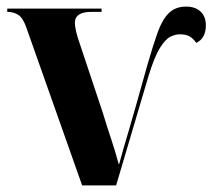

<svg xmlns="http://www.w3.org/2000/svg" viewBox="-20 -562 644 582"><path d="M60 -478Q50 -507 36 -516.5Q22 -526 2 -526V-536H288V-526H257Q207 -526 207 -493Q207 -477 216 -447L292 -219Q304 -179 316 -143.5Q328 -108 340 -64H341Q348 -90 354.5 -112.5Q361 -135 370 -165Q379 -195 392.5 -243Q406 -291 427 -366Q444 -425 458 -464Q472 -503 492 -522.5Q512 -542 544 -542Q572 -542 588 -527Q604 -512 604 -485Q604 -446 575 -432Q566 -445 555 -451.5Q544 -458 525 -458Q512 -458 497 -451Q482 -444 465 -417Q448 -390 430 -331L332 0H229Z"/></svg>

Font: Noto Serif Display SemiCondensed
Style: Bold
Weight: 700
Width: 4
Designer: Monotype Design Team
Foundry: Monotype Imaging Inc.
Version: Version 2.009